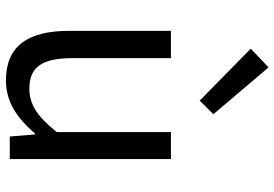

<svg xmlns="http://www.w3.org/2000/svg" viewBox="-159 -753 925 647"><g transform="rotate(90 303.5 -429.5)"><path d="M251 13C325 13 379 -26 430 -85H433L440 0H516V-543H425V-158C373 -94 334 -66 278 -66C206 -66 176 -109 176 -210V-543H84V-199C84 -60 136 13 251 13ZM319 -640 365 -686 207 -872 144 -812Z"/></g></svg>

Font: ChiuKong Gothic CL
Style: Regular
Weight: 400
Designer: Ryoko NISHIZUKA 西塚涼子 (kana, bopomofo & ideographs); Paul D. Hunt (Latin, Greek & Cyrillic); Sandoll Communications 산돌커뮤니
Foundry: Adobe
Version: Version 1.300